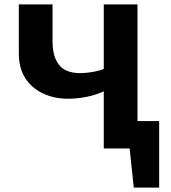

<svg xmlns="http://www.w3.org/2000/svg" viewBox="-20 -678 780 877"><path d="M562 0V-125H707L636 0ZM591 179 559 -125H707V179ZM454 0V-658H608V0ZM291 -227Q228 -227 176.5 -251Q125 -275 95.5 -321Q66 -367 66 -434V-658H220V-489Q220 -419 250 -381.5Q280 -344 346 -344Q367 -344 391.5 -347.5Q416 -351 436.5 -357Q457 -363 468 -370L531 -313Q503 -284 462.5 -264.5Q422 -245 377.5 -236Q333 -227 291 -227Z"/></svg>

Font: Ysabeau SC ExtraBold
Style: Regular
Weight: 800
Designer: Christian Thalmann (Catharsis Fonts)
Version: Version 2.001;gftools[0.9.30]; featfreeze: smcp